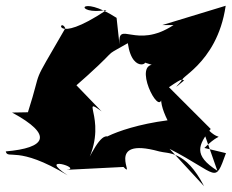

<svg xmlns="http://www.w3.org/2000/svg" viewBox="-41 -595 805 667"><path d="M364 -533C232 -618 214 -541 329 -560C137 -432 165 -539 186 -497C59 -277 111 -377 56 -205L1 -204C147 -125 118 -81 -21 -69C-14 -39 19 -92 194 14C84 -59 249 -10 190 -5L388 -15C434 32 317 -123 512 -69C543 -60 602 -75 668 52L548 -78C720 11 704 47 744 -63L669 -81C750 -162 723 -69 648 -190L714 -2C629 -56 648 -92 691 -147L546 -292C656 -368 516 -246 599 -316C560 -318 713 -366 743 -575L523 -508H562C430 -421 368 -528 374 -441ZM486 -370C423 -357 526 -167 521 -271C514 -246 522 -216 541 -177C341 -151 256 -78 344 -114C319 -141 290 -92 249 -8C346 -168 230 -268 312 -208L204 -320C204 -304 195 -322 200 -277C400 -451 298 -385 403 -445C420 -326 498 -388 445 -383Z"/></svg>

Font: Asimov Silicon
Style: Regular
Weight: 400
Designer: Google
Version: Version 2.000980; 2014